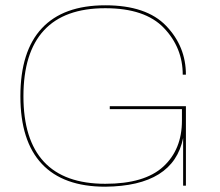

<svg xmlns="http://www.w3.org/2000/svg" viewBox="-20 -701 829 725"><path d="M377.5 4Q635 1.5 671.5 -180V0H682V-300H394.5V-289H667V-245.5Q667 -136.5 596.5 -71.8Q526 -7 377.5 -7Q223 -7 145.8 -90.2Q68.5 -173.5 68.5 -337.5Q68.5 -502.5 145.8 -586.2Q223 -670 377.5 -670Q527.5 -670 598.8 -595.5Q670 -521 670 -419H682Q682 -525.5 607.5 -603.2Q533 -681 377.5 -681Q219 -681 138 -594.2Q57 -507.5 57 -337.5Q57 -168.5 138 -82.2Q219 4 377.5 4Z"/></svg>

Font: Anybody Expanded Thin
Style: Regular
Weight: 250
Width: 7
Version: Version 1.113;gftools[0.9.25]